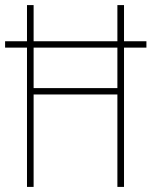

<svg xmlns="http://www.w3.org/2000/svg" viewBox="-20 -734 595 754"><path d="M86 0H112V-363H441V0H467V-547H555V-572H467V-714H441V-572H112V-714H86V-572H0V-547H86ZM112 -388V-547H441V-388Z"/></svg>

Font: Noto Sans Lao Condensed Thin
Style: Regular
Weight: 100
Width: 3
Designer: Monotype Design Team
Foundry: Monotype Imaging Inc.
Version: Version 2.003